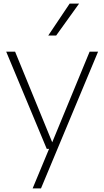

<svg xmlns="http://www.w3.org/2000/svg" viewBox="-20 -828 580 1068"><path d="M240 0 14.5 -540.5H64L270.5 -36.5L478.5 -540.5H525.5L208 220H161.5L253 0ZM248.5 -630.5 367.5 -808H420L292.5 -630.5Z"/></svg>

Font: Encode Sans SmExp XLt
Style: Regular
Weight: 200
Width: 6
Designer: Multiple Designers
Foundry: Impallari Type
Version: Version 3.002; ttfautohint (v1.8.3) -l 8 -r 50 -G 200 -x 14 